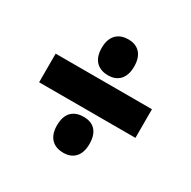

<svg xmlns="http://www.w3.org/2000/svg" viewBox="-119 -688 728 732"><g transform="rotate(30 245.0 -322.5)"><path d="M247 -414C285 -414 317 -436 317 -493C317 -550 285 -572 247 -572C207 -572 174 -550 174 -493C174 -436 207 -414 247 -414ZM33 -386V-260H457V-386ZM247 -73C285 -73 317 -95 317 -152C317 -211 285 -231 247 -231C207 -231 174 -211 174 -152C174 -95 207 -73 247 -73Z"/></g></svg>

Font: Noto Sans Devanagari ExtraCondensed Black
Style: Regular
Weight: 900
Width: 2
Designer: Jelle Bosma - Monotype Design Team
Foundry: Monotype Imaging Inc.
Version: Version 2.004